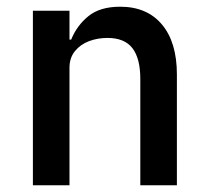

<svg xmlns="http://www.w3.org/2000/svg" viewBox="-20 -552 620 572"><path d="M187 0H78V-520H187V-434H192Q209 -476 243.5 -504Q278 -532 338 -532Q418 -532 462.5 -479Q507 -426 507 -330V0H398V-317Q398 -378 374.5 -408.5Q351 -439 300 -439Q271 -439 245.5 -429.5Q220 -420 203.5 -400Q187 -380 187 -350Z"/></svg>

Font: IBM Plex Sans Medium
Style: Regular
Weight: 500
Designer: Mike Abbink, Paul van der Laan, Pieter van Rosmalen
Foundry: Bold Monday
Version: Version 3.201